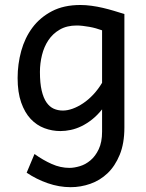

<svg xmlns="http://www.w3.org/2000/svg" viewBox="-20 -528 589 777"><path d="M290.5 -424.8Q250.5 -424.8 222.2 -408.4Q193.8 -392.1 176 -365.5Q158.2 -338.9 149.9 -305.2Q141.6 -271.5 141.6 -236.8Q141.6 -191.4 148.7 -161.4Q155.8 -131.3 168.2 -113.5Q180.7 -95.7 197.5 -88.1Q214.4 -80.6 234.4 -80.6Q252.9 -80.6 273.9 -88.1Q294.9 -95.7 316.2 -109.9Q337.4 -124 357.2 -145Q377 -166 393.1 -192.9V-405.3Q381.3 -409.7 368.2 -413.3Q355 -417 341.3 -419.4Q327.6 -421.9 314.7 -423.3Q301.8 -424.8 290.5 -424.8ZM483.4 -12.2Q483.4 52.2 464.6 98.1Q445.8 144 415.3 173.1Q384.8 202.1 345.7 215.8Q306.6 229.5 266.1 229.5Q219.2 229.5 173.1 213.4Q127 197.3 87.9 170.9L119.6 95.2Q154.3 120.1 189.5 135.7Q224.6 151.4 261.2 151.4Q280.3 151.4 303.2 144.5Q326.2 137.7 346.2 120.8Q366.2 104 379.6 75.7Q393.1 47.4 393.1 4.9V-85.4Q374 -61.5 352.8 -44.7Q331.5 -27.8 309.8 -17.3Q288.1 -6.8 266.4 -2.2Q244.6 2.4 224.6 2.4Q190.9 2.4 159.7 -9.3Q128.4 -21 104.2 -46.6Q80.1 -72.3 65.7 -113.3Q51.3 -154.3 51.3 -212.4Q51.3 -268.6 65.9 -321.8Q80.6 -375 111.3 -416.3Q142.1 -457.5 190.2 -482.7Q238.3 -507.8 305.2 -507.8Q327.1 -507.8 350.3 -504.6Q373.5 -501.5 396.5 -496.1Q419.4 -490.7 441.4 -484.1Q463.4 -477.5 483.4 -471.2Z"/></svg>

Font: Andika Basic
Style: Regular
Weight: 400
Designer: Annie Olsen & Victor Gaultney
Foundry: SIL International
Version: Version 1.000